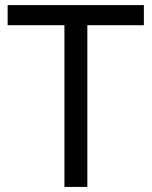

<svg xmlns="http://www.w3.org/2000/svg" viewBox="-20 -734 596 754"><path d="M323 0V-635H545V-714H10V-635H233V0Z"/></svg>

Font: Noto Sans Arabic UI
Style: Regular
Weight: 400
Designer: Monotype Design Team, Nadine Chahine and Nizar Qandah
Foundry: Monotype Imaging Inc.
Version: Version 2.010